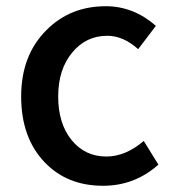

<svg xmlns="http://www.w3.org/2000/svg" viewBox="-20 -584 557 617"><path d="M124 -62Q48 -141 48 -274Q48 -407 130 -488Q206 -564 320 -564Q409 -564 481 -501L424 -426Q376 -469 325 -469Q256 -469 212 -415Q167 -361 167 -274Q167 -187 210 -134Q253 -81 322 -81Q383 -81 442 -131L489 -55Q413 13 311 13Q196 13 124 -62Z"/></svg>

Font: `nÑOSM
Style: Regular
Weight: 500
Designer: Ryoko NISHIZUKA ¬âXZm¬º[P (kana & ideographs); Paul D. Hunt (Latin, Greek & Cyrillic); Wenlong ZHANG _ e¬á¬ü¬ô (bopomof
Foundry: Adobe Systems Incorporated
Version: Version 1.00 June 24, 2014, initial release